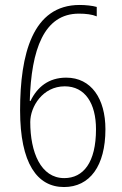

<svg xmlns="http://www.w3.org/2000/svg" viewBox="-20 -744 493 774"><path d="M238 10C342 10 405 -75 405 -223C405 -346 348 -431 247 -431C176 -431 130 -393 103 -337H100C106 -544 157 -689 298 -689C326 -689 351 -686 370 -678V-716C353 -721 325 -724 301 -724C111 -724 61 -525 61 -299C61 -85 130 10 238 10ZM239 -26C144 -26 102 -131 102 -252C102 -314 152 -396 241 -396C323 -396 367 -327 367 -223C367 -89 316 -26 239 -26Z"/></svg>

Font: Noto Sans Devanagari Condensed ExtraLight
Style: Regular
Weight: 200
Width: 3
Designer: Jelle Bosma - Monotype Design Team
Foundry: Monotype Imaging Inc.
Version: Version 2.004